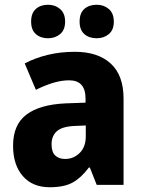

<svg xmlns="http://www.w3.org/2000/svg" viewBox="-20 -778 603 808"><path d="M295 -560Q392 -560 446 -510.5Q500 -461 500 -363V0H387L358 -73H354Q322 -30 286 -10Q250 10 189 10Q117 10 76 -37Q35 -84 35 -165Q35 -253 91 -295.5Q147 -338 256 -343L340 -346V-363Q340 -440 271 -440Q239 -440 204 -429.5Q169 -419 131 -400L84 -511Q127 -534 180.5 -547Q234 -560 295 -560ZM296 -248Q242 -246 219.5 -226Q197 -206 197 -171Q197 -138 212.5 -123.5Q228 -109 254 -109Q290 -109 315.5 -134.5Q341 -160 341 -204V-250ZM111 -687Q111 -723 131 -740.5Q151 -758 182 -758Q212 -758 233 -740Q254 -722 254 -687Q254 -652 233 -634.5Q212 -617 182 -617Q151 -617 131 -634.5Q111 -652 111 -687ZM315 -687Q315 -723 335 -740.5Q355 -758 387 -758Q417 -758 438 -740Q459 -722 459 -687Q459 -652 438 -634.5Q417 -617 387 -617Q355 -617 335 -634.5Q315 -652 315 -687Z"/></svg>

Font: Noto Sans Ethiopic SemiCondensed ExtraBold
Style: Regular
Weight: 800
Width: 4
Designer: Monotype Design Team
Foundry: Monotype Imaging Inc.
Version: Version 2.102; ttfautohint (v1.8.4.7-5d5b)